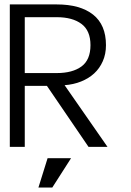

<svg xmlns="http://www.w3.org/2000/svg" viewBox="-20 -657 586 859"><path d="M460.9 0H376L189.9 -272.9H90.8V0H23.9V-637.2H233.9Q338.9 -637.2 396.5 -591.6Q454.1 -545.9 454.1 -455.1Q454.1 -415 439.9 -383.1Q425.8 -351.1 401.4 -328.6Q377 -306.2 343 -292.5Q309.1 -278.8 269 -275.9ZM384.8 -455.1Q384.8 -520 344.5 -550Q304.2 -580.1 233.9 -580.1H90.8V-330.1H233.9Q304.2 -330.1 344.5 -359.6Q384.8 -389.2 384.8 -455.1ZM297.9 50.8 213.9 182.1H151.9L192.9 50.8Z"/></svg>

Font: Anonymous Pro
Style: Regular
Weight: 400
Monospace: yes
Designer: Mark Simonson
Version: Version 1.002